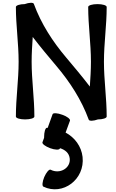

<svg xmlns="http://www.w3.org/2000/svg" viewBox="-20 -851 847 1402"><path d="M759 0C759 -134 739 -266 739 -400C739 -534 759 -666 759 -800C759 -812 729 -821 692 -821C654 -821 624 -812 624 -800C624 -666 644 -534 644 -400C644 -339 640 -279 636 -219C581 -291 518 -366 464 -430C364 -548 280 -678 227 -823C223 -834 193 -833 160 -821C126 -821 96 -812 96 -800C96 -666 116 -534 116 -400C116 -266 96 -134 96 0C96 12 126 21 163 21C201 21 231 12 231 0C231 -134 211 -266 211 -400C211 -461 215 -521 219 -581C274 -509 337 -434 391 -370C491 -252 575 -122 628 23C632 34 662 33 695 21C729 21 759 12 759 0ZM364 -17 328 83C326 83 325 82 323 82C311 82 302 113 302 150V155L290 188C286 199 311 218 346 231C381 244 413 245 417 234L418 231C456 243 484 266 489 305C498 376 417 424 349 388C338 384 318 408 303 442C289 476 286 507 297 512C439 580 601 459 583 295C574 217 526 153 459 117L491 30C495 19 470 -1 435 -13C400 -26 368 -28 364 -17Z"/></svg>

Font: Nupuram Expanded Bold
Style: Regular
Weight: 700
Width: 7
Designer: Santhosh Thottingal (santhosh.thottingal@gmail.com)
Foundry: SMC
Version: Version 1.000